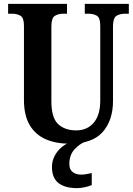

<svg xmlns="http://www.w3.org/2000/svg" viewBox="-20 -734 687 994"><path d="M341 10Q270 10 217 -13Q164 -36 134 -86Q104 -136 104 -217V-601Q104 -642 86 -652.5Q68 -663 42 -663H22V-714H327V-663H308Q282 -663 264 -652Q246 -641 246 -597V-210Q246 -125 280.5 -92Q315 -59 375 -59Q431 -59 465 -98.5Q499 -138 499 -213V-601Q499 -642 481.5 -652.5Q464 -663 438 -663H419V-714H647V-663H627Q601 -663 583 -652Q565 -641 565 -597V-211Q565 -111 511.5 -50.5Q458 10 341 10ZM380 240Q316 240 282.5 213.5Q249 187 249 130Q249 99 263.5 72Q278 45 301.5 26Q325 7 352 0H421Q393 10 366 39Q339 68 339 115Q339 144 356.5 157Q374 170 400 170Q421 170 455 162V224Q441 231 417.5 235.5Q394 240 380 240Z"/></svg>

Font: Noto Serif Khmer Condensed
Style: Bold
Weight: 700
Width: 3
Designer: Danh Hong and the Monotype Design Team
Foundry: Monotype Imaging Inc.
Version: Version 2.004; ttfautohint (v1.8.4.7-5d5b)